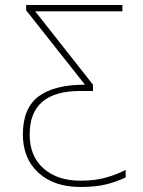

<svg xmlns="http://www.w3.org/2000/svg" viewBox="-20 -734 570 764"><path d="M300 10Q195 10 133 -46.5Q71 -103 71 -199Q71 -303 133 -350Q195 -397 318 -397L84 -693V-714H467V-689H120L350 -397V-372H299Q98 -372 98 -199Q98 -112 153.5 -63.5Q209 -15 300 -15Q358 -15 402 -27.5Q446 -40 480 -58V-28Q447 -12 405 -1Q363 10 300 10Z"/></svg>

Font: Noto Sans Mono Condensed Thin
Style: Regular
Weight: 100
Width: 3
Designer: Monotype Design Team
Foundry: Monotype Imaging Inc.
Version: Version 2.014; ttfautohint (v1.8.4.7-5d5b)